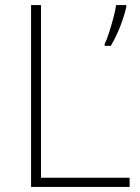

<svg xmlns="http://www.w3.org/2000/svg" viewBox="-20 -734 550 754"><path d="M102 0V-714H141V-36H489V0ZM476 -707Q468 -671 452 -630Q436 -589 415 -554H391V-561Q399 -577 408 -605Q417 -633 425 -663Q433 -693 436 -714H476Z"/></svg>

Font: Noto Sans Kannada ExtraLight
Style: Regular
Weight: 200
Designer: Jelle Bosma - Monotype Design Team
Foundry: Monotype Imaging Inc.
Version: Version 2.005; ttfautohint (v1.8.4.7-5d5b)